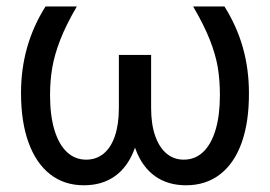

<svg xmlns="http://www.w3.org/2000/svg" viewBox="-20 -550 816 580"><path d="M131.2 -262.4Q131.2 -201.7 144.3 -157.8Q157.5 -114 182 -90.8Q206.5 -67.7 240.3 -67.7Q270.4 -67.7 292.6 -85.6Q314.9 -103.6 327 -138.8Q339.1 -174 339.1 -224.4V-384H405.4V-225.1Q405.4 -150.2 385.4 -97.5Q365.3 -44.9 326.8 -17.6Q288.3 9.7 233.4 9.7Q174 9.7 131.6 -23.5Q89.1 -56.6 66.3 -119.1Q43.5 -181.6 43.5 -269.3Q43.5 -341.2 61.8 -406.1Q80.1 -471 117.4 -530.4H212Q179.6 -474.8 162.3 -430.4Q145 -386 138.1 -346.9Q131.2 -307.7 131.2 -262.4ZM732 -269.3Q732.4 -181.6 710.1 -119.1Q687.8 -56.6 644.9 -23.5Q601.9 9.7 542.1 9.7Q487.2 9.7 448.7 -17.6Q410.2 -44.9 390.2 -97.5Q370.2 -150.2 370.2 -225.1V-384H436.5V-224.4Q436.5 -174.4 448.9 -139.3Q461.3 -104.3 483.3 -86Q505.2 -67.7 535.2 -67.7Q569.1 -67.7 593.6 -90.8Q618.1 -114 631.2 -157.8Q644.3 -201.7 644.3 -262.4Q644.3 -308 637.8 -347Q631.2 -386 613.6 -430.4Q596 -474.8 563.5 -530.4H658.1Q695.4 -471 713.7 -406.1Q732 -341.2 732 -269.3Z"/></svg>

Font: Pretendard Variable
Style: Regular
Weight: 400
Designer: Base glyphs from Inter by Rasmus Andersson; Hangul glyphs from Noto Sans CJK(Source Han Sans) by Jang Soo-young and Kang
Foundry: Kil Hyung-jin
Version: Version 1.100;FEAKit 1.0